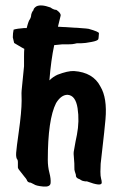

<svg xmlns="http://www.w3.org/2000/svg" viewBox="-20 -674 477 719"><path d="M61 -335 70 -426V-463Q70 -481 71 -491Q68 -492 33 -513L28 -534Q28 -550 31 -563Q44 -567 71 -569H80Q87 -597 92 -602Q95 -607 96 -612Q97 -628 107 -638L105 -637Q107 -644 116 -650Q133 -659 169 -646Q176 -641 179 -640Q185 -637 191 -637Q209 -625 207 -615L197 -574Q305 -568 312 -566Q351 -555 350.5 -549.5Q350 -544 349.5 -536.5Q349 -529 348 -527Q345 -521 323 -517Q298 -512 284 -512H268Q266 -512 259 -510Q252 -508 236 -508H213Q205 -507 183 -505Q171 -449 165 -373Q178 -386 195 -394Q234 -409 257 -408Q329 -403 356 -350Q382 -307 375 -227Q374 -209 357 -61Q357 -61 356 -31Q356 -14 358.5 -5.5Q361 3 361 10Q361 26 305 5Q303 6 295 4.5Q287 3 284.5 1Q282 -1 278 -3Q263 -7 264 -20Q263 -25 260.5 -31Q258 -37 258.5 -48Q259 -59 257 -80.5Q255 -102 256 -105Q264 -152 268 -169Q278 -221 270.5 -269Q263 -317 233 -319Q209 -319 190 -288Q159 -227 159 -75Q159 -50 165 -27Q171 -4 169.5 11.5Q168 27 141.5 24.5Q115 22 107 16L95 10Q83 10 80 -1Q78 -5 71 -13L53 -36Q46 -44 47 -50V-68L46 -75Q39 -82 40.5 -102Q42 -122 50 -178Q61 -256 61 -297Q60 -335 61 -335Z"/></svg>

Font: Caveat Brush
Style: Regular
Weight: 400
Designer: Pablo Impallari
Foundry: Creative Lab NY
Version: Version 1.096; ttfautohint (v1.3)